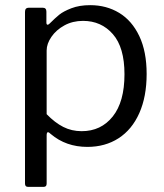

<svg xmlns="http://www.w3.org/2000/svg" viewBox="-20 -560 637 745"><path d="M160 -515V-473Q160 -464 165 -464Q168 -464 173 -469Q194 -490 210 -503Q226 -516 257 -528Q288 -540 330 -540Q393 -540 442.5 -510Q492 -480 520.5 -420Q549 -360 549 -273Q549 -185 520.5 -121Q492 -57 440 -23.5Q388 10 319 10Q236 10 177 -40Q170 -47 166 -47Q161 -47 161 -34V152Q161 165 150 165H88Q77 165 77 152V-514Q77 -522 80.5 -526Q84 -530 93 -530H146Q160 -530 160 -515ZM297 -51Q372 -51 417.5 -108Q463 -165 463 -272Q463 -376 418 -427.5Q373 -479 302 -479Q262 -479 230 -461.5Q198 -444 179.5 -417Q161 -390 161 -364V-117Q193 -84 225.5 -67.5Q258 -51 297 -51Z"/></svg>

Font: n
Style: Regular
Weight: 400
Designer: Pablo Impallari, Rodrigo Fuenzalida
Foundry: Impallari Type
Version: Version 1.002; ttfautohint (v1.5)